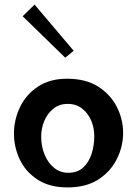

<svg xmlns="http://www.w3.org/2000/svg" viewBox="-20 -807 598 839"><path d="M275 12Q197 12 144.5 -22Q92 -56 66.5 -110Q41 -164 41 -223Q41 -283 67 -338Q93 -393 145 -428Q197 -463 273 -463Q355 -463 409 -428.5Q463 -394 490.5 -340Q518 -286 518 -226Q518 -167 490.5 -112Q463 -57 409.5 -22.5Q356 12 275 12ZM278 -52Q319 -52 344 -75.5Q369 -99 380.5 -135.5Q392 -172 392 -212Q392 -248 378.5 -280Q365 -312 339 -332.5Q313 -353 276 -353Q239 -353 213 -332Q187 -311 173.5 -278.5Q160 -246 160 -210Q160 -167 175 -131Q190 -95 216.5 -73.5Q243 -52 278 -52ZM265 -555 79 -736 131 -787 302 -585Z"/></svg>

Font: Marhey
Style: Regular
Weight: 400
Designer: Nur Syamsi & Bustanul Arifin
Foundry: Namelatype
Version: Version 1.000; ttfautohint (v1.8.4.7-5d5b)